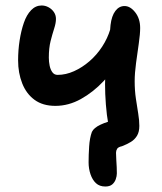

<svg xmlns="http://www.w3.org/2000/svg" viewBox="-20 -531 590 700"><path d="M364 149Q343 149 330 137Q317 125 310 104.5Q303 84 303 61Q303 34 305 3Q307 -28 315 -50Q322 -65 346.5 -76.5Q371 -88 405 -95L390 -23Q381 -45 375 -78Q369 -111 366 -150Q363 -189 363 -224Q363 -247 365.5 -277.5Q368 -308 371.5 -339Q375 -370 378.5 -397Q382 -424 383 -440Q387 -473 400.5 -491Q414 -509 434 -509Q455 -509 473 -486Q491 -463 491 -429Q491 -407 486 -372.5Q481 -338 476 -301Q471 -264 471 -235Q471 -201 475.5 -171Q480 -141 484 -116.5Q488 -92 488 -72Q488 -50 479.5 -36Q471 -22 457 -13.5Q443 -5 425 2Q411 5 407 11.5Q403 18 403 26Q403 39 404 52Q405 65 405.5 78Q406 91 406 101Q406 111 402 122.5Q398 134 389 141.5Q380 149 364 149ZM182 -145Q136 -145 106 -167Q76 -189 61 -227Q46 -265 46 -311Q46 -348 51.5 -383.5Q57 -419 67 -448Q77 -477 93.5 -494Q110 -511 132 -511Q145 -511 157 -504.5Q169 -498 176.5 -487Q184 -476 184 -462Q184 -447 177.5 -427Q171 -407 164.5 -381.5Q158 -356 158 -321Q158 -306 161 -291.5Q164 -277 171 -267.5Q178 -258 190 -258Q220 -258 250 -271.5Q280 -285 306.5 -308Q333 -331 352.5 -361Q372 -391 382 -424L425 -325Q397 -277 358.5 -236Q320 -195 275 -170Q230 -145 182 -145Z"/></svg>

Font: Shantell Sans Medium
Style: Regular
Weight: 500
Designer: Stephen Nixon, Anya Danilova, Shantell Martin
Foundry: Arrow Type
Version: Version 1.011;[c5ecc13dd]